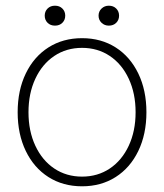

<svg xmlns="http://www.w3.org/2000/svg" viewBox="-20 -644 576 674"><path d="M42 -250Q42 -327 70.5 -386Q99 -445 150 -477.5Q201 -510 268 -510Q335 -510 386 -477.5Q437 -445 465.5 -386Q494 -327 494 -250Q494 -173 465.5 -114Q437 -55 386 -22.5Q335 10 268 10Q201 10 150 -22.5Q99 -55 70.5 -114Q42 -173 42 -250ZM456 -250Q456 -316 432 -367.5Q408 -419 365.5 -447.5Q323 -476 268 -476Q213 -476 170.5 -447.5Q128 -419 104 -367.5Q80 -316 80 -250Q80 -184 104 -132.5Q128 -81 170.5 -52.5Q213 -24 268 -24Q323 -24 365.5 -52.5Q408 -81 432 -132.5Q456 -184 456 -250ZM137 -589Q137 -604 147 -614Q157 -624 173 -624Q189 -624 199 -614Q209 -604 209 -589Q209 -574 199 -564Q189 -554 173 -554Q157 -554 147 -564Q137 -574 137 -589ZM326 -589Q326 -604 336.5 -614Q347 -624 362 -624Q378 -624 388 -614Q398 -604 398 -589Q398 -574 388 -564Q378 -554 362 -554Q347 -554 336.5 -564Q326 -574 326 -589Z"/></svg>

Font: Sarabun Thin
Style: Regular
Weight: 250
Designer: Suppakit Chalermlarp | Katatrad Co.,Ltd.
Foundry: Cadson Demak Co.,Ltd.
Version: Version 1.000; ttfautohint (v1.6)